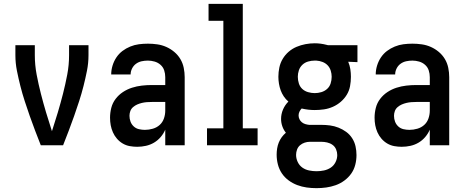

<svg xmlns="http://www.w3.org/2000/svg" viewBox="-20 -755 2415 998"><path d="M192 0Q177 -38 162.5 -76Q148 -114 134.5 -152.5Q121 -191 108.5 -229.5Q96 -268 86 -307.5Q76 -347 68 -387Q60 -427 60 -468V-520H161V-468Q161 -417 170.5 -367Q180 -317 192.5 -268Q205 -219 219.5 -170.5Q234 -122 250 -73Q266 -122 280.5 -170.5Q295 -219 307.5 -268Q320 -317 329.5 -367Q339 -417 339 -468V-520H440V-468Q440 -427 432 -387Q424 -347 414 -307.5Q404 -268 391.5 -229.5Q379 -191 365.5 -152.5Q352 -114 337.5 -76Q323 -38 308 0Z M693 8Q674 8 654.5 4.5Q635 1 618 -9Q601 -19 588 -34Q575 -49 567 -67Q559 -85 555.5 -104Q552 -123 552 -143Q552 -169 558.5 -194.5Q565 -220 581 -241Q597 -262 619 -276.5Q641 -291 666 -299Q691 -307 717 -310Q743 -313 769 -313H839V-354Q839 -372 833.5 -389Q828 -406 814.5 -418Q801 -430 783.5 -435Q766 -440 749 -440Q732 -440 716 -436.5Q700 -433 687 -423.5Q674 -414 666.5 -399Q659 -384 659 -368Q659 -368 659 -368Q659 -368 659 -368H558Q558 -368 558 -368Q558 -368 558 -368Q558 -391 565 -414Q572 -437 585 -456.5Q598 -476 616.5 -490Q635 -504 657 -513Q679 -522 702 -525Q725 -528 749 -528Q773 -528 797.5 -524.5Q822 -521 844.5 -511Q867 -501 886 -485Q905 -469 917.5 -448Q930 -427 935 -402.5Q940 -378 940 -354V0H839V-81Q830 -60 815 -42.5Q800 -25 780.5 -13.5Q761 -2 738.5 3Q716 8 693 8ZM733 -80Q754 -80 774.5 -86Q795 -92 810 -105.5Q825 -119 832 -139Q839 -159 839 -180V-225H769Q756 -225 743 -224Q730 -223 717.5 -220Q705 -217 693.5 -212Q682 -207 672 -198.5Q662 -190 657.5 -178Q653 -166 653 -153Q653 -137 658.5 -122.5Q664 -108 675.5 -97.5Q687 -87 702.5 -83.5Q718 -80 733 -80Z M1056 0V-88H1141V-647H1064V-735H1242V-88H1319V0Z M1625 223Q1599 223 1574 219.5Q1549 216 1525 207Q1501 198 1480 182.5Q1459 167 1445 146Q1431 125 1424.5 100Q1418 75 1418 49Q1418 33 1420.5 17Q1423 1 1429 -14Q1435 -29 1444.5 -42Q1454 -55 1466 -65Q1454 -80 1447.5 -98.5Q1441 -117 1441 -137Q1441 -162 1451 -185.5Q1461 -209 1479 -227Q1465 -239 1455 -254Q1445 -269 1439 -285.5Q1433 -302 1430 -320Q1427 -338 1427 -356Q1427 -380 1432 -404Q1437 -428 1449.5 -449Q1462 -470 1480.5 -486Q1499 -502 1521.5 -511.5Q1544 -521 1568 -525.5Q1592 -530 1616 -530Q1631 -530 1646.5 -528Q1662 -526 1677 -522L1685 -520H1838V-432L1790 -434Q1798 -415 1801 -395.5Q1804 -376 1804 -356Q1804 -331 1799.5 -307Q1795 -283 1782.5 -262.5Q1770 -242 1751.5 -226Q1733 -210 1710.5 -200Q1688 -190 1664 -186.5Q1640 -183 1616 -183Q1599 -183 1582 -185Q1565 -187 1548 -191Q1541 -184 1536.5 -174.5Q1532 -165 1532 -155Q1532 -145 1536.5 -135.5Q1541 -126 1549 -119.5Q1557 -113 1567 -110Q1577 -107 1587 -106Q1588 -106 1588.5 -106Q1589 -106 1590 -106Q1592 -106 1595 -106Q1598 -106 1600 -106H1650Q1673 -106 1695.5 -103Q1718 -100 1739.5 -91.5Q1761 -83 1779.5 -69.5Q1798 -56 1810.5 -36.5Q1823 -17 1828 5.5Q1833 28 1833 51Q1833 77 1826.5 102Q1820 127 1805.5 147.5Q1791 168 1770 183.5Q1749 199 1725 207.5Q1701 216 1676 219.5Q1651 223 1625 223ZM1616 -271Q1633 -271 1650 -276Q1667 -281 1680 -292.5Q1693 -304 1698.5 -321Q1704 -338 1704 -356Q1704 -372 1699 -388Q1694 -404 1683 -415.5Q1672 -427 1656.5 -433Q1641 -439 1624 -440H1616Q1616 -440 1615.5 -440Q1615 -440 1615 -440Q1598 -440 1581 -435Q1564 -430 1551.5 -418Q1539 -406 1533.5 -389.5Q1528 -373 1528 -356Q1528 -338 1533.5 -321Q1539 -304 1551.5 -292.5Q1564 -281 1581.5 -276Q1599 -271 1616 -271ZM1625 135Q1645 135 1664 131Q1683 127 1699 116.5Q1715 106 1724 88Q1733 70 1733 51Q1733 36 1727 21.5Q1721 7 1708.5 -2Q1696 -11 1680.5 -14.5Q1665 -18 1650 -18H1600Q1598 -18 1596 -18Q1594 -18 1591 -18Q1577 -18 1563.5 -13.5Q1550 -9 1539.5 0Q1529 9 1524 22.5Q1519 36 1519 50Q1519 69 1527.5 87Q1536 105 1551.5 116Q1567 127 1586.5 131Q1606 135 1625 135Z M2068 8Q2049 8 2029.5 4.5Q2010 1 1993 -9Q1976 -19 1963 -34Q1950 -49 1942 -67Q1934 -85 1930.5 -104Q1927 -123 1927 -143Q1927 -169 1933.5 -194.5Q1940 -220 1956 -241Q1972 -262 1994 -276.5Q2016 -291 2041 -299Q2066 -307 2092 -310Q2118 -313 2144 -313H2214V-354Q2214 -372 2208.5 -389Q2203 -406 2189.5 -418Q2176 -430 2158.5 -435Q2141 -440 2124 -440Q2107 -440 2091 -436.5Q2075 -433 2062 -423.5Q2049 -414 2041.5 -399Q2034 -384 2034 -368Q2034 -368 2034 -368Q2034 -368 2034 -368H1933Q1933 -368 1933 -368Q1933 -368 1933 -368Q1933 -391 1940 -414Q1947 -437 1960 -456.5Q1973 -476 1991.5 -490Q2010 -504 2032 -513Q2054 -522 2077 -525Q2100 -528 2124 -528Q2148 -528 2172.5 -524.5Q2197 -521 2219.5 -511Q2242 -501 2261 -485Q2280 -469 2292.5 -448Q2305 -427 2310 -402.5Q2315 -378 2315 -354V0H2214V-81Q2205 -60 2190 -42.5Q2175 -25 2155.5 -13.5Q2136 -2 2113.5 3Q2091 8 2068 8ZM2108 -80Q2129 -80 2149.5 -86Q2170 -92 2185 -105.5Q2200 -119 2207 -139Q2214 -159 2214 -180V-225H2144Q2131 -225 2118 -224Q2105 -223 2092.5 -220Q2080 -217 2068.5 -212Q2057 -207 2047 -198.5Q2037 -190 2032.5 -178Q2028 -166 2028 -153Q2028 -137 2033.5 -122.5Q2039 -108 2050.5 -97.5Q2062 -87 2077.5 -83.5Q2093 -80 2108 -80Z"/></svg>

Font: Zed Sans Semibold
Style: Regular
Weight: 600
Designer: Belleve Invis
Foundry: Belleve Invis
Version: Version 1.0.0; ttfautohint (v1.8.4)